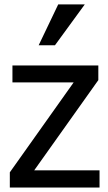

<svg xmlns="http://www.w3.org/2000/svg" viewBox="-20 -838 484 858"><path d="M358.9 -818.4 225.6 -635.7H152.8L240.2 -818.4ZM424.8 0H23.9V-67.9L309.1 -469.7H35.6V-545.4H419.4V-480L132.8 -76.7H424.8Z"/></svg>

Font: SG Kara Bold
Style: Regular
Weight: 400
Designer: Damoon Khanjanzadeh
Version: Version 1.000